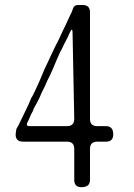

<svg xmlns="http://www.w3.org/2000/svg" viewBox="-20 -779 540 774"><path d="M105.5 -382.8 114.3 -398.4 125 -420.9 135.7 -444.3 145.5 -466.8 161.1 -503.9 171.9 -526.4 182.6 -549.8 193.4 -572.3 204.1 -594.7 215.8 -617.2 226.6 -640.6 237.3 -663.1 248 -685.5 258.8 -709 269.5 -731.4 274.4 -745.1Q279.3 -758.8 293.9 -758.8H313.5Q342.8 -758.8 342.8 -729.5V-298.8Q342.8 -270.5 372.1 -270.5H407.2Q436.5 -270.5 436.5 -237.3Q436.5 -208 407.2 -208H372.1Q342.8 -208 342.8 -178.7V-53.7Q342.8 -24.4 308.6 -24.4Q279.3 -24.4 279.3 -53.7V-178.7Q279.3 -208 250 -208H72.3Q43 -208 43 -237.3L45.9 -258.8Q53.7 -270.5 67.4 -300.8L74.2 -314.5L85 -336.9L95.7 -359.4ZM272.5 -646.5Q272.5 -670.9 261.7 -648.4L251 -625L239.3 -602.5L228.5 -580.1L221.7 -567.4L207 -534.2L194.3 -503.9L181.6 -475.6L169.9 -452.1L160.2 -429.7L148.4 -406.2L138.7 -383.8L127 -361.3L116.2 -341.8L112.3 -331.1L105.5 -318.4L95.7 -295.9L89.8 -284.2Q84 -270.5 98.6 -270.5H250Q279.3 -270.5 279.3 -299.8Z"/></svg>

Font: B2 Hana
Style: Regular
Weight: 500
Version: 2020-08-05; (max)